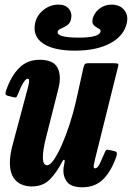

<svg xmlns="http://www.w3.org/2000/svg" viewBox="-20 -794 572 832"><path d="M463 -774Q499 -774 518 -751Q537 -728 529.5 -694Q517 -638 457.2 -606.2Q397.5 -574.5 305 -574.5Q211.5 -574.5 165.8 -606.2Q120 -638 132.5 -695Q140 -728.5 168.8 -751.2Q197.5 -774 233.5 -774Q263.5 -774 278.5 -755.8Q293.5 -737.5 288 -711.5Q284 -693 270.5 -684.2Q257 -675.5 244.5 -670.2Q232 -665 230 -657Q224.5 -631 321.5 -631Q410 -631 415.5 -657Q417.5 -665.5 407 -670.5Q396.5 -675.5 387 -684.2Q377.5 -693 381.5 -711.5Q387 -737.5 410 -755.8Q433 -774 463 -774ZM6.5 -402Q28 -464.5 63.2 -499.8Q98.5 -535 151.5 -535Q211.5 -535 229.2 -500.5Q247 -466 233.5 -411.5L180 -200Q165.5 -144.5 165.8 -111.2Q166 -78 184.5 -78Q197 -78 213.5 -102Q230 -126 247.8 -166Q265.5 -206 281.5 -255Q297.5 -304 309 -354L341.5 -500.5Q343.5 -509.5 346.8 -514.8Q350 -520 362 -520H472.5Q487 -520 490.8 -518Q494.5 -516 491.5 -504.5L393.5 -111Q390 -96.5 386.8 -80.5Q383.5 -64.5 392 -64.5Q402 -64.5 411 -82.2Q420 -100 433.5 -132Q437 -140.5 440 -143.8Q443 -147 454.5 -144L475.5 -139Q485 -137 486.2 -132Q487.5 -127 484.5 -116.5Q463 -53.5 428 -18Q393 17.5 336.5 17.5Q285.5 17.5 268 -9.2Q250.5 -36 256 -71L260 -92.5Q261.5 -101 257.8 -101.5Q254 -102 250 -94Q226 -47 196 -16.5Q166 14 117 14Q94.5 14 73.2 5.2Q52 -3.5 38 -25Q24 -46.5 22.8 -84Q21.5 -121.5 38 -179L99 -407Q101 -414 103.5 -424.8Q106 -435.5 106 -444.2Q106 -453 100 -453Q84 -453 56.5 -383Q53.5 -376 50.8 -373Q48 -370 37 -373L13.5 -379Q5 -381.5 4 -386.5Q3 -391.5 6.5 -402Z"/></svg>

Font: Besley* Condensed
Style: Bold Italic
Weight: 700
Width: 3
Italic angle: -13°
Designer: Owen Earl
Foundry: indestructible type*
Version: Version 3.000; ttfautohint (v1.8.3)